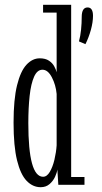

<svg xmlns="http://www.w3.org/2000/svg" viewBox="-20 -770 426 800"><path d="M149.5 10Q116.5 10 91 -16.5Q65.5 -43 51 -102Q36.5 -161 36.5 -259Q36.5 -355.5 51 -414.5Q65.5 -473.5 90.2 -500.2Q115 -527 145.5 -527Q169.5 -527 184.2 -517Q199 -507 206.2 -493.2Q213.5 -479.5 216 -469V-717.5H159.5V-750H276.5V-32.5H332V0H223L219 -64Q217.5 -51 209.5 -33.5Q201.5 -16 186.5 -3Q171.5 10 149.5 10ZM309 -597.5Q315 -619.5 317.8 -646.5Q320.5 -673.5 320.5 -699Q320.5 -739 345 -739Q367.5 -739 367.5 -704Q367.5 -678 358.8 -646Q350 -614 336 -586ZM159.5 -33.5Q175.5 -33.5 187.5 -53.8Q199.5 -74 206.8 -104.5Q214 -135 216 -164.5V-378.5Q212.5 -416.5 196 -448Q179.5 -479.5 157 -479.5Q135 -479.5 122 -450.2Q109 -421 103.5 -370.5Q98 -320 98 -257Q98 -33.5 159.5 -33.5Z"/></svg>

Font: Imbue 10pt Light
Style: Regular
Weight: 300
Designer: Tyler Finck
Foundry: Etcetera Type Company
Version: Version 1.102; ttfautohint (v1.8.3)